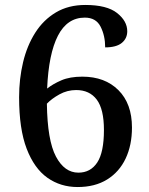

<svg xmlns="http://www.w3.org/2000/svg" viewBox="-20 -744 599 774"><path d="M293 10Q224 10 171 -27.5Q118 -65 87.5 -144.5Q57 -224 57 -352Q57 -426 73 -493Q89 -560 122 -612Q155 -664 205.5 -694Q256 -724 324 -724Q411 -724 452 -691.5Q493 -659 493 -618Q493 -589 471 -571Q449 -553 404 -553Q404 -600 385.5 -636.5Q367 -673 322 -673Q251 -673 213.5 -600Q176 -527 170 -387Q194 -406 228 -420.5Q262 -435 312 -435Q403 -435 457.5 -380.5Q512 -326 512 -230Q512 -159 486.5 -105Q461 -51 412 -20.5Q363 10 293 10ZM296 -48Q345 -48 372 -89Q399 -130 399 -220Q399 -304 370 -342.5Q341 -381 287 -381Q251 -381 219.5 -363.5Q188 -346 169 -326Q171 -178 205.5 -113Q240 -48 296 -48Z"/></svg>

Font: Noto Serif NP Hmong Medium
Style: Regular
Weight: 500
Designer: Dalton Maag Ltd
Foundry: Dalton Maag Ltd
Version: Version 1.001; ttfautohint (v1.8.4.7-5d5b)